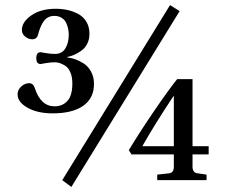

<svg xmlns="http://www.w3.org/2000/svg" viewBox="-20 -715 900 762"><path d="M491.2 -119.1Q534.2 -190.4 592 -275.1Q649.9 -359.9 683.1 -400.9H744.1V-134.8H808.1V-102.1H744.1V-53.2Q744.1 -28.3 766.1 -26.9L799.8 -22V0H604V-22L648.9 -26.9Q669.9 -28.3 669.9 -53.2V-102.1H502ZM544.9 -134.8H669.9V-333H668Q594.2 -221.7 544.9 -134.8ZM49.8 -340.8Q49.8 -358.4 64.2 -371.6Q78.6 -384.8 95.2 -384.8Q112.3 -384.8 118.2 -365.2Q141.6 -293 196.8 -293Q228 -293 247.6 -314.5Q267.1 -335.9 267.1 -383.8Q267.1 -410.2 259 -428.5Q251 -446.8 238.5 -454.3Q226.1 -461.9 216.6 -464.8Q207 -467.8 198.2 -467.8Q180.2 -467.8 161.4 -464.4Q142.6 -460.9 141.1 -460.9Q124 -460.9 124 -483.9Q124 -507.8 141.1 -507.8Q142.6 -507.8 161.4 -504.4Q180.2 -501 198.2 -501Q226.6 -501 239.7 -523.4Q252.9 -545.9 252.9 -577.1Q252.9 -588.4 250.7 -599.6Q248.5 -610.8 242.9 -623.5Q237.3 -636.2 225.1 -644Q212.9 -651.9 195.8 -651.9Q170.4 -651.9 155.5 -633.3Q140.6 -614.7 130.9 -577.1Q126 -559.1 107.9 -559.1Q93.3 -559.1 80.1 -569.6Q66.9 -580.1 66.9 -596.2Q66.9 -627.9 104.5 -654.1Q142.1 -680.2 201.2 -680.2Q225.6 -680.2 248 -675.3Q270.5 -670.4 290.8 -659.4Q311 -648.4 323 -628.4Q335 -608.4 335 -581.1Q335 -558.6 326.2 -541.3Q317.4 -523.9 302.7 -513.7Q288.1 -503.4 274.7 -497.6Q261.2 -491.7 247.1 -488.8V-486.8Q261.2 -485.8 277.6 -480.2Q293.9 -474.6 311.8 -463.4Q329.6 -452.1 341.3 -430.9Q353 -409.7 353 -381.8Q353 -325.2 310.3 -295.2Q267.6 -265.1 189 -265.1Q128.9 -265.1 89.4 -287.4Q49.8 -309.6 49.8 -340.8ZM227.1 0 654.8 -694.8 692.9 -670.9 263.2 26.9Z"/></svg>

Font: Heuristica
Style: Regular
Weight: 400
Version: Version 1.0.2